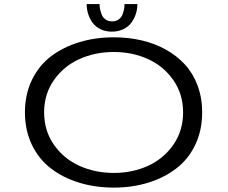

<svg xmlns="http://www.w3.org/2000/svg" viewBox="-20 -884 1090 916"><path d="M635.5 -864.5Q635.5 -840.5 628.2 -817.8Q621 -795 606.8 -775.8Q592.5 -756.5 568.2 -744.8Q544 -733 513.5 -733Q483 -733 459.2 -744.8Q435.5 -756.5 421.5 -775.8Q407.5 -795 400.5 -817.8Q393.5 -840.5 393.5 -864.5H455Q455 -853.5 457.2 -841.5Q459.5 -829.5 465 -815Q470.5 -800.5 483.5 -791.2Q496.5 -782 514.5 -782Q533 -782 546 -791.2Q559 -800.5 564.5 -815Q570 -829.5 572 -841.2Q574 -853 574 -864.5ZM523 11Q435 11 358.5 -12.2Q282 -35.5 224 -79.5Q166 -123.5 132.5 -192.5Q99 -261.5 99 -348Q99 -434 132.5 -503Q166 -572 224 -615.8Q282 -659.5 358.5 -682.8Q435 -706 523 -706Q592.5 -706 655.2 -691.5Q718 -677 771 -647.5Q824 -618 862.5 -576Q901 -534 922.8 -475.5Q944.5 -417 944.5 -348Q944.5 -261.5 911.2 -192.5Q878 -123.5 820 -79.5Q762 -35.5 686.2 -12.2Q610.5 11 523 11ZM523 -59Q612 -59 686.5 -93Q761 -127 807.2 -193.8Q853.5 -260.5 853.5 -348Q853.5 -435 807.2 -501.5Q761 -568 686.5 -602Q612 -636 523 -636Q433.5 -636 358.5 -602Q283.5 -568 237 -501.5Q190.5 -435 190.5 -348Q190.5 -260.5 237 -193.8Q283.5 -127 358.5 -93Q433.5 -59 523 -59Z"/></svg>

Font: League Mono Extended Light
Style: Regular
Weight: 300
Width: 9
Designer: Tyler Finck
Foundry: The League of Moveable Type / Tyler Finck
Version: Version 2.210